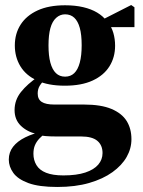

<svg xmlns="http://www.w3.org/2000/svg" viewBox="-20 -509 568 764"><path d="M208 235Q135 235 93 219.5Q51 204 33 179Q15 154 15 126Q15 97 32 75Q49 53 80.5 37.5Q112 22 153 13L163 20Q147 31 136 43Q125 55 119 69Q113 83 113 103Q113 128 125 148Q137 168 163.5 178.5Q190 189 232 189Q285 189 319.5 177.5Q354 166 371 146Q388 126 388 100Q388 69 367.5 51.5Q347 34 302 34H203Q180 34 161.5 32.5Q143 31 127 27L125 24Q87 15 62.5 -9Q38 -33 38 -71Q38 -111 63.5 -143Q89 -175 132 -204V-214L161 -194Q147 -182 138.5 -168.5Q130 -155 130 -137Q130 -114 146 -103.5Q162 -93 196 -93H314Q382 -93 423.5 -75.5Q465 -58 484 -27.5Q503 3 503 45Q503 82 484 115.5Q465 149 427.5 176Q390 203 335 219Q280 235 208 235ZM238 -168Q172 -168 127.5 -188.5Q83 -209 61 -245.5Q39 -282 39 -328Q39 -375 62 -411Q85 -447 129.5 -467.5Q174 -488 239 -488Q279 -488 311 -480.5Q343 -473 366.5 -459Q390 -445 405 -425L409 -421Q424 -402 431 -378Q438 -354 438 -327Q438 -281 415.5 -245Q393 -209 348.5 -188.5Q304 -168 238 -168ZM239 -204Q261 -204 275.5 -218Q290 -232 297.5 -260Q305 -288 305 -329Q305 -371 297.5 -398Q290 -425 275.5 -438.5Q261 -452 239 -452Q219 -452 203.5 -438Q188 -424 180.5 -397Q173 -370 173 -328Q173 -287 180.5 -259.5Q188 -232 202.5 -218Q217 -204 239 -204ZM380 -401 378 -429H384L502 -489L515 -480V-401Z"/></svg>

Font: Source Serif 4 36pt
Style: Bold
Weight: 700
Designer: Frank Grießhammer
Foundry: Adobe Systems Incorporated
Version: Version 4.004;hotconv 1.0.116;makeotfexe 2.5.65601